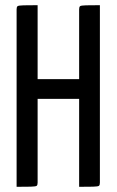

<svg xmlns="http://www.w3.org/2000/svg" viewBox="-20 -720 450 740"><path d="M285 0V-339H125V-16Q125 -7 121.5 -4Q118 -1 98 -0.5Q78 0 44 0V-684Q44 -693 47.5 -696Q51 -699 71 -699.5Q91 -700 125 -700V-415H285V-684Q285 -693 288.5 -696Q292 -699 311.5 -699.5Q331 -700 365 -700V-16Q365 -7 361.5 -4Q358 -1 338.5 -0.5Q319 0 285 0Z"/></svg>

Font: Yanone Kaffeesatz
Style: Regular
Weight: 400
Designer: Yanone (Cyrillic: Daniel Pouzeot & Huerta Tipografica)
Foundry: Yanone
Version: Version 1.100;PS 001.100;hotconv 1.0.70;makeotf.lib2.5.58329